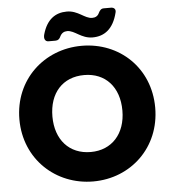

<svg xmlns="http://www.w3.org/2000/svg" viewBox="-60 -953 905 1014"><g transform="rotate(-5 393.0 -446.0)"><path d="M394 7C593 7 753 -142 753 -353C753 -564 594 -712 394 -712C195 -712 33 -564 33 -353C33 -142 195 7 394 7ZM394 -149C280 -149 208 -230 208 -353C208 -478 280 -557 394 -557C506 -557 579 -478 579 -353C579 -230 506 -149 394 -149ZM332 -899C271 -899 225 -867 203 -790C196 -766 205 -751 222 -751H259C273 -751 281 -758 287 -772C295 -788 308 -796 325 -796C365 -796 396 -751 456 -751C519 -751 567 -786 588 -871C593 -888 583 -899 566 -899H528C514 -899 507 -891 500 -877C493 -861 480 -854 463 -854C423 -854 392 -899 332 -899Z"/></g></svg>

Font: Arvore Sans
Style: Bold
Weight: 700
Designer: Jonny Pinhorn (Latin) Dan Schunck (customization for Arvore)
Version: Version 1.000;Glyphs 3.3 (3305)